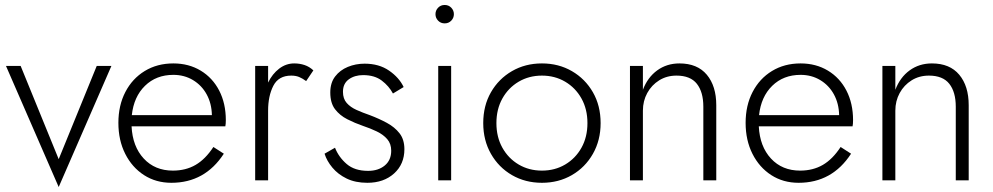

<svg xmlns="http://www.w3.org/2000/svg" viewBox="-20 -725 3994 772"><path d="M4 -460H63L216 -85L369 -460H428L216 27Z M669 10Q607 10 559 -21Q511 -52 483.5 -106.5Q456 -161 456 -231Q456 -301 484 -355Q512 -409 562 -439.5Q612 -470 677 -470Q739 -470 787 -441Q835 -412 861.5 -360.5Q888 -309 888 -242Q888 -226 886 -217H509Q513 -136 558 -87.5Q603 -39 675 -39Q727 -39 766.5 -62Q806 -85 838 -134L880 -107Q804 10 669 10ZM677 -424Q608 -424 563 -380Q518 -336 510 -262H832Q831 -309 811 -345.5Q791 -382 756 -403Q721 -424 677 -424Z M1058 -460V-393Q1075 -428 1102.5 -449Q1130 -470 1163 -470Q1185 -470 1204.5 -463.5Q1224 -457 1240 -442L1211 -399Q1196 -410 1182.5 -415.5Q1169 -421 1151 -421Q1100 -421 1079 -380Q1058 -339 1058 -280V0H1006V-460Z M1327 -131Q1342 -93 1374 -65.5Q1406 -38 1460 -38Q1501 -38 1527 -59.5Q1553 -81 1553 -119Q1553 -147 1537 -165.5Q1521 -184 1495 -196.5Q1469 -209 1439 -219Q1407 -230 1376.5 -245.5Q1346 -261 1327 -286Q1308 -311 1308 -353Q1308 -392 1327.5 -417.5Q1347 -443 1378.5 -456Q1410 -469 1446 -469Q1504 -469 1544.5 -441Q1585 -413 1603 -375L1560 -349Q1544 -379 1515 -401Q1486 -423 1440 -423Q1406 -423 1382.5 -406Q1359 -389 1359 -356Q1359 -328 1374 -311Q1389 -294 1413.5 -283Q1438 -272 1467 -262Q1504 -248 1535.5 -231Q1567 -214 1586.5 -189Q1606 -164 1606 -125Q1606 -65 1564.5 -27.5Q1523 10 1457 10Q1409 10 1374 -7Q1339 -24 1316.5 -51Q1294 -78 1285 -107Z M1731 -668Q1731 -683 1741.5 -694Q1752 -705 1768 -705Q1784 -705 1794.5 -694Q1805 -683 1805 -668Q1805 -653 1794.5 -642Q1784 -631 1768 -631Q1752 -631 1741.5 -642Q1731 -653 1731 -668ZM1742 -460H1794V0H1742Z M1923 -230Q1923 -300 1954 -354Q1985 -408 2038.5 -439Q2092 -470 2159 -470Q2226 -470 2279.5 -439Q2333 -408 2364 -354Q2395 -300 2395 -230Q2395 -161 2364 -106.5Q2333 -52 2279.5 -21Q2226 10 2159 10Q2092 10 2038.5 -21Q1985 -52 1954 -106.5Q1923 -161 1923 -230ZM1976 -230Q1976 -174 2000 -131Q2024 -88 2065.5 -63.5Q2107 -39 2159 -39Q2211 -39 2252.5 -63.5Q2294 -88 2318 -131Q2342 -174 2342 -230Q2342 -286 2318 -329Q2294 -372 2252.5 -396.5Q2211 -421 2159 -421Q2107 -421 2065.5 -396.5Q2024 -372 2000 -329Q1976 -286 1976 -230Z M2808 -296Q2808 -355 2782 -388Q2756 -421 2700 -421Q2661 -421 2630.5 -402Q2600 -383 2582.5 -351Q2565 -319 2565 -280V0H2513V-460H2565V-364Q2584 -414 2622.5 -442Q2661 -470 2712 -470Q2784 -470 2822 -424.5Q2860 -379 2860 -302V0H2808Z M3191 10Q3129 10 3081 -21Q3033 -52 3005.5 -106.5Q2978 -161 2978 -231Q2978 -301 3006 -355Q3034 -409 3084 -439.5Q3134 -470 3199 -470Q3261 -470 3309 -441Q3357 -412 3383.5 -360.5Q3410 -309 3410 -242Q3410 -226 3408 -217H3031Q3035 -136 3080 -87.5Q3125 -39 3197 -39Q3249 -39 3288.5 -62Q3328 -85 3360 -134L3402 -107Q3326 10 3191 10ZM3199 -424Q3130 -424 3085 -380Q3040 -336 3032 -262H3354Q3353 -309 3333 -345.5Q3313 -382 3278 -403Q3243 -424 3199 -424Z M3823 -296Q3823 -355 3797 -388Q3771 -421 3715 -421Q3676 -421 3645.5 -402Q3615 -383 3597.5 -351Q3580 -319 3580 -280V0H3528V-460H3580V-364Q3599 -414 3637.5 -442Q3676 -470 3727 -470Q3799 -470 3837 -424.5Q3875 -379 3875 -302V0H3823Z"/></svg>

Font: Jost* Light
Style: Regular
Weight: 300
Version: Version 3.7